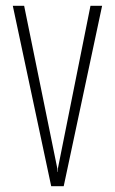

<svg xmlns="http://www.w3.org/2000/svg" viewBox="-20 -640 395 660"><path d="M156 0 24 -620H63L177 -61L178 -49H179V-61L291 -620H331L199 0Z"/></svg>

Font: Smooch Sans Light
Style: Regular
Weight: 300
Designer: Robert E. Leuschke
Foundry: Robert E. Leuschke
Version: Version 1.010; ttfautohint (v1.8.3)